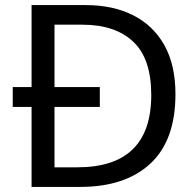

<svg xmlns="http://www.w3.org/2000/svg" viewBox="-20 -734 770 754"><path d="M317 -714Q424 -714 503 -674Q582 -634 625.5 -556.5Q669 -479 669 -364Q669 -183 570.5 -91.5Q472 0 295 0H104V-314H30V-392H104V-714ZM304 -637H194V-392H372V-314H194V-77H284Q574 -77 574 -361Q574 -504 503 -570.5Q432 -637 304 -637Z"/></svg>

Font: Noto Sans Mende Kikakui
Style: Regular
Weight: 400
Designer: Monotype Design Team
Foundry: Monotype Imaging Inc.
Version: Version 2.003; ttfautohint (v1.8.4.7-5d5b)